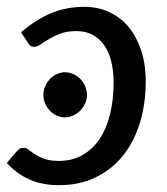

<svg xmlns="http://www.w3.org/2000/svg" viewBox="-24 -535 490 562"><path d="M0 0ZM24 -91Q29 -96.5 33.5 -99.5Q38 -102.5 45 -102.5Q52.5 -102.5 60 -96.5Q67.5 -90.5 78.8 -83.2Q90 -76 106.2 -70Q122.5 -64 148 -64Q187 -64 217 -80.8Q247 -97.5 267.2 -127.8Q287.5 -158 298 -200.2Q308.5 -242.5 308.5 -293.5Q308.5 -328.5 301.2 -356.5Q294 -384.5 280 -404Q266 -423.5 245.8 -433.8Q225.5 -444 199.5 -444Q172.5 -444 153.2 -436.8Q134 -429.5 119.8 -421Q105.5 -412.5 95.2 -405.2Q85 -398 76 -398Q64.5 -398 60 -406.5L37.5 -440.5Q80 -477 124.8 -496Q169.5 -515 223 -515Q262 -515 295 -500Q328 -485 351.8 -456.8Q375.5 -428.5 389 -388Q402.5 -347.5 402.5 -296.5Q402.5 -231 385.5 -175.5Q368.5 -120 336 -79.5Q303.5 -39 256.2 -16Q209 7 148.5 7Q99.5 7 62 -9.8Q24.5 -26.5 -4 -58ZM230.5 -257Q230.5 -243.5 225 -231.8Q219.5 -220 210.5 -211Q201.5 -202 189.8 -196.8Q178 -191.5 165.5 -191.5Q153.5 -191.5 142 -196.8Q130.5 -202 122 -211Q113.5 -220 108.2 -231.8Q103 -243.5 103 -257Q103 -270.5 108.2 -282.5Q113.5 -294.5 122.2 -303.8Q131 -313 142.5 -318.2Q154 -323.5 166 -323.5Q178.5 -323.5 190.2 -318.2Q202 -313 211 -304Q220 -295 225.2 -282.8Q230.5 -270.5 230.5 -257Z"/></svg>

Font: Lato Medium
Style: Italic
Weight: 500
Italic angle: -7°
Designer: Lukasz Dziedzic
Foundry: tyPoland Lukasz Dziedzic
Version: Version 2.006; 2014-01-15